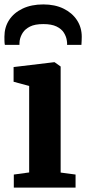

<svg xmlns="http://www.w3.org/2000/svg" viewBox="-25 -849 390 869"><path d="M37.5 0V-59L107 -68.5V-460L36.5 -479V-545.5L220 -567.5H222L249.5 -548V-68L317 -59V0ZM171 -829Q223.5 -829 262.5 -810Q301.5 -791 323.2 -758Q345 -725 345 -682.5Q345 -674.5 344.5 -663.5Q344 -652.5 343.5 -646H278.5Q279 -649.5 278.8 -654.2Q278.5 -659 277.5 -665Q275 -683.5 264.2 -700.8Q253.5 -718 231 -729Q208.5 -740 171 -740Q133 -740 110.8 -728.8Q88.5 -717.5 77.8 -700.5Q67 -683.5 64 -664.5Q63.5 -659 63.2 -654.2Q63 -649.5 63 -646H-3Q-4.5 -652.5 -4.8 -663.5Q-5 -674.5 -5 -683Q-5 -725.5 16.2 -758.2Q37.5 -791 77.2 -810Q117 -829 171 -829Z"/></svg>

Font: Merriweather 20pt
Style: Bold
Weight: 700
Version: Version 2.100